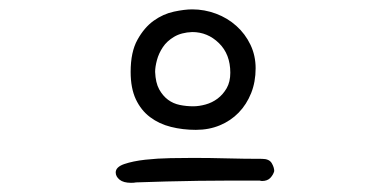

<svg xmlns="http://www.w3.org/2000/svg" viewBox="-20 -613 845 414"><path d="M273.4 -219.7Q269.5 -218.8 262.7 -218.8Q246.1 -218.8 237.8 -225.6Q229.5 -232.4 229.5 -241.2Q229.5 -252.9 248 -259.3Q266.6 -265.6 293 -268.6Q319.3 -271.5 347.7 -272Q376 -272.5 396.5 -272.5Q432.6 -272.5 469.7 -271.5Q506.8 -270.5 544.9 -270.5Q560.5 -270.5 565.9 -261.2Q571.3 -252 571.3 -244.1Q569.3 -236.3 563 -229.5Q556.6 -222.7 544.9 -222.7Q543 -222.7 542 -223.1Q541 -223.6 539.1 -223.6Q509.8 -223.6 476.1 -223.6Q442.4 -223.6 407.7 -223.1Q373 -222.7 338.4 -221.7Q303.7 -220.7 273.4 -219.7ZM402.3 -333Q374 -333 348.6 -339.4Q323.2 -345.7 303.7 -360.4Q284.2 -375 272.9 -398.9Q261.7 -422.9 261.7 -458Q261.7 -501 276.4 -527.3Q291 -553.7 311.5 -568.4Q332 -583 355 -587.9Q377.9 -592.8 394.5 -592.8Q420.9 -592.8 445.8 -583.5Q470.7 -574.2 489.7 -557.1Q508.8 -540 520 -516.6Q531.2 -493.2 531.2 -465.8Q531.2 -436.5 521.5 -412.1Q511.7 -387.7 494.6 -370.1Q477.5 -352.5 454.1 -342.8Q430.7 -333 402.3 -333ZM394.5 -543.9Q371.1 -543 355.5 -533.7Q339.8 -524.4 331.1 -511.2Q322.3 -498 318.4 -483.4Q314.5 -468.8 314.5 -458Q315.4 -434.6 323.2 -420.4Q331.1 -406.2 342.3 -397.9Q353.5 -389.6 367.7 -386.7Q381.8 -383.8 396.5 -383.8Q409.2 -383.8 423.3 -387.7Q437.5 -391.6 449.2 -400.4Q460.9 -409.2 468.8 -422.9Q476.6 -436.5 476.6 -456.1Q476.6 -496.1 452.1 -520Q427.7 -543.9 394.5 -543.9Z"/></svg>

Font: Hi Melody Cyrillic
Style: Regular
Weight: 400
Version: Version 0.90 April 10, 2018